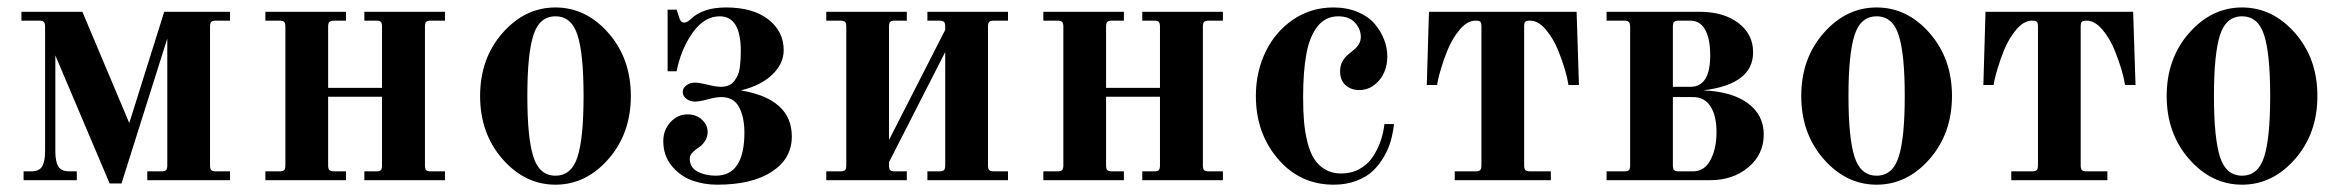

<svg xmlns="http://www.w3.org/2000/svg" viewBox="-20 -488 6344 520"><path d="M603 -456.1V-432.1H564.9Q555.7 -432.1 552.2 -428.7Q548.8 -425.3 548.8 -416V-40Q548.8 -30.8 552.2 -27.3Q555.7 -23.9 564.9 -23.9H603V0H378.9V-23.9H417Q426.3 -23.9 429.7 -27.3Q433.1 -30.8 433.1 -40V-383.8L309.1 8.8H276.9L129.9 -337.9V-78.1Q129.9 -50.8 137.7 -37.4Q145.5 -23.9 168 -23.9H188V0H43.9V-23.9H64Q86.4 -23.9 94.2 -37.4Q102.1 -50.8 102.1 -78.1V-416Q102.1 -425.3 98.6 -428.7Q95.2 -432.1 85.9 -432.1H38.1V-456.1H203.1L330.1 -154.8L424.8 -456.1Z M698.7 0V-23.9H736.8Q746.1 -23.9 749.5 -27.3Q752.9 -30.8 752.9 -40V-416Q752.9 -425.3 749.5 -428.7Q746.1 -432.1 736.8 -432.1H698.7V-456.1H917V-432.1H884.8Q875.5 -432.1 872.1 -428.7Q868.7 -425.3 868.7 -416V-250H1014.6V-416Q1014.6 -425.3 1011.5 -428.7Q1008.3 -432.1 999 -432.1H966.8V-456.1H1185.1V-432.1H1147Q1137.7 -432.1 1134.3 -428.7Q1130.9 -425.3 1130.9 -416V-40Q1130.9 -30.8 1134.3 -27.3Q1137.7 -23.9 1147 -23.9H1185.1V0H966.8V-23.9H999Q1008.3 -23.9 1011.5 -27.3Q1014.6 -30.8 1014.6 -40V-226.1H868.7V-40Q868.7 -30.8 872.1 -27.3Q875.5 -23.9 884.8 -23.9H917V0Z M1544.2 -392.8Q1527.8 -443.8 1484.4 -443.8Q1440.9 -443.8 1424.6 -392.8Q1408.2 -341.8 1408.2 -228Q1408.2 -114.3 1424.6 -63.2Q1440.9 -12.2 1484.4 -12.2Q1527.8 -12.2 1544.2 -63.2Q1560.5 -114.3 1560.5 -228Q1560.5 -341.8 1544.2 -392.8ZM1341.1 -398.7Q1401.9 -467.8 1484.4 -467.8Q1566.9 -467.8 1627.7 -398.7Q1688.5 -329.6 1688.5 -228Q1688.5 -126.5 1627.7 -57.1Q1566.9 12.2 1484.4 12.2Q1401.9 12.2 1341.1 -57.1Q1280.3 -126.5 1280.3 -228Q1280.3 -329.6 1341.1 -398.7Z M1788.1 -461.9H1812.5L1820.3 -438Q1824.2 -426.8 1832.5 -426.8Q1841.3 -426.8 1851.6 -437Q1884.3 -467.8 1946.3 -467.8Q2019.5 -467.8 2061 -435.3Q2102.5 -402.8 2102.5 -352.1Q2102.5 -315.4 2071.3 -285.6Q2040 -255.9 1986.3 -243.2Q2124.5 -220.2 2124.5 -118.2Q2124.5 -58.6 2070.8 -23.2Q2017.1 12.2 1922.4 12.2Q1885.3 12.2 1853.3 0.2Q1821.3 -11.7 1798.8 -39.3Q1776.4 -66.9 1776.4 -106Q1776.4 -135.7 1795.7 -157Q1814.9 -178.2 1842.3 -178.2Q1865.7 -178.2 1881.1 -163.8Q1896.5 -149.4 1896.5 -130.9Q1896.5 -116.2 1888.9 -105.2Q1881.3 -94.2 1872.3 -88.6Q1863.3 -83 1855.7 -75.2Q1848.1 -67.4 1848.1 -58.1Q1848.1 -34.7 1869.1 -23.4Q1890.1 -12.2 1918.5 -12.2Q1996.1 -12.2 1996.1 -128.9Q1996.1 -170.4 1981.7 -197.8Q1967.3 -225.1 1933.1 -225.1Q1919.4 -225.1 1897 -219Q1874.5 -212.9 1862.3 -212.9Q1848.6 -212.9 1838.9 -220.5Q1829.1 -228 1829.1 -238.8Q1829.1 -249.5 1838.9 -256.8Q1848.6 -264.2 1862.3 -264.2Q1874 -264.2 1897 -258.5Q1919.9 -252.9 1932.1 -252.9Q1944.8 -252.9 1954.1 -257.1Q1963.4 -261.2 1969.2 -269.3Q1975.1 -277.3 1978.8 -285.9Q1982.4 -294.4 1983.9 -306.9Q1985.4 -319.3 1985.8 -328.4Q1986.3 -337.4 1986.3 -350.1Q1986.3 -443.8 1929.2 -443.8Q1887.2 -443.8 1855.7 -399.2Q1824.2 -354.5 1812.5 -294.9H1788.1Z M2217.8 0V-23.9H2255.9Q2265.1 -23.9 2268.6 -27.3Q2272 -30.8 2272 -40V-416Q2272 -425.3 2268.6 -428.7Q2265.1 -432.1 2255.9 -432.1H2217.8V-456.1H2436V-432.1H2403.8Q2394.5 -432.1 2391.1 -428.7Q2387.7 -425.3 2387.7 -416V-108.9L2540 -407.2V-416Q2540 -425.3 2536.6 -428.7Q2533.2 -432.1 2523.9 -432.1H2491.7V-456.1H2710V-432.1H2671.9Q2662.6 -432.1 2659.2 -428.7Q2655.8 -425.3 2655.8 -416V-40Q2655.8 -30.8 2659.2 -27.3Q2662.6 -23.9 2671.9 -23.9H2710V0H2491.7V-23.9H2523.9Q2533.2 -23.9 2536.6 -27.3Q2540 -30.8 2540 -40V-347.2L2387.7 -48.8V-40Q2387.7 -30.8 2391.1 -27.3Q2394.5 -23.9 2403.8 -23.9H2436V0Z M2805.7 0V-23.9H2843.8Q2853 -23.9 2856.4 -27.3Q2859.9 -30.8 2859.9 -40V-416Q2859.9 -425.3 2856.4 -428.7Q2853 -432.1 2843.8 -432.1H2805.7V-456.1H3023.9V-432.1H2991.7Q2982.4 -432.1 2979 -428.7Q2975.6 -425.3 2975.6 -416V-250H3121.6V-416Q3121.6 -425.3 3118.4 -428.7Q3115.2 -432.1 3106 -432.1H3073.7V-456.1H3292V-432.1H3253.9Q3244.6 -432.1 3241.2 -428.7Q3237.8 -425.3 3237.8 -416V-40Q3237.8 -30.8 3241.2 -27.3Q3244.6 -23.9 3253.9 -23.9H3292V0H3073.7V-23.9H3106Q3115.2 -23.9 3118.4 -27.3Q3121.6 -30.8 3121.6 -40V-226.1H2975.6V-40Q2975.6 -30.8 2979 -27.3Q2982.4 -23.9 2991.7 -23.9H3023.9V0Z M3755.4 -151.9Q3752.9 -129.4 3747.1 -107.9Q3741.2 -86.4 3728.5 -64.2Q3715.8 -42 3698.5 -25.4Q3681.2 -8.8 3653.6 1.7Q3626 12.2 3592.3 12.2Q3500.5 12.2 3440.9 -57.9Q3381.3 -127.9 3381.3 -228Q3381.3 -293.5 3407.7 -347.9Q3434.1 -402.3 3482.4 -435.1Q3530.8 -467.8 3591.3 -467.8Q3627.9 -467.8 3657 -455.6Q3686 -443.4 3702.9 -423.6Q3719.7 -403.8 3728.5 -381.1Q3737.3 -358.4 3737.3 -335Q3737.3 -296.4 3715.1 -270.3Q3692.9 -244.1 3661.1 -244.1Q3639.2 -244.1 3624.3 -257.3Q3609.4 -270.5 3609.4 -294.9Q3609.4 -309.6 3615.2 -320.6Q3621.1 -331.5 3629.2 -338.6Q3637.2 -345.7 3645.5 -352.1Q3653.8 -358.4 3659.7 -367.4Q3665.5 -376.5 3665.5 -388.2Q3665.5 -409.2 3649.9 -426.5Q3634.3 -443.8 3604.5 -443.8Q3570.3 -443.8 3548.8 -417.2Q3527.3 -390.6 3518.3 -343Q3509.3 -295.4 3509.3 -224.1Q3509.3 -187.5 3511.7 -158.9Q3514.2 -130.4 3521 -103Q3527.8 -75.7 3539.1 -57.9Q3550.3 -40 3568.8 -29.1Q3587.4 -18.1 3612.3 -18.1Q3639.6 -18.1 3661.6 -30Q3683.6 -42 3697.3 -62.3Q3710.9 -82.5 3718.8 -105Q3726.6 -127.4 3729.5 -151.9Z M3844.2 -257.8 3850.1 -456.1H4250L4256.3 -257.8H4228Q4222.2 -295.9 4200.2 -351.1Q4187 -383.8 4166.5 -408Q4146 -432.1 4124 -432.1Q4114.3 -432.1 4111.1 -429.2Q4107.9 -426.3 4107.9 -416V-40Q4107.9 -30.8 4111.3 -27.3Q4114.7 -23.9 4124 -23.9H4180.2V0H3919.9V-23.9H3976.1Q3985.4 -23.9 3988.8 -27.3Q3992.2 -30.8 3992.2 -40V-416Q3992.2 -426.3 3989 -429.2Q3985.8 -432.1 3976.1 -432.1Q3954.1 -432.1 3933.6 -408Q3913.1 -383.8 3899.9 -351.1Q3890.1 -326.7 3883.1 -303.2Q3876 -279.8 3874 -268.6L3872.1 -257.8Z M4510.7 -40Q4510.7 -30.8 4514.2 -27.3Q4517.6 -23.9 4526.9 -23.9H4564.9Q4596.2 -23.9 4612.5 -54.7Q4628.9 -85.4 4628.9 -130.9Q4628.9 -173.8 4612.8 -199.5Q4596.7 -225.1 4564.9 -225.1H4510.7ZM4510.7 -252.9H4558.1Q4611.8 -252.9 4611.8 -337.9Q4611.8 -383.8 4597.9 -408Q4584 -432.1 4558.1 -432.1H4526.9Q4517.6 -432.1 4514.2 -428.7Q4510.7 -425.3 4510.7 -416ZM4331.1 0V-23.9H4378.9Q4388.2 -23.9 4391.6 -27.3Q4395 -30.8 4395 -40V-416Q4395 -424.8 4391.4 -428.5Q4387.7 -432.1 4378.9 -432.1H4331.1V-456.1H4582Q4647.9 -456.1 4688 -425.8Q4728 -395.5 4728 -346.2Q4728 -259.8 4592.8 -243.2Q4670.4 -240.2 4713.6 -208.5Q4756.8 -176.8 4756.8 -124Q4756.8 -69.8 4715.1 -34.9Q4673.3 0 4611.8 0Z M5122.3 -392.8Q5106 -443.8 5062.5 -443.8Q5019 -443.8 5002.7 -392.8Q4986.3 -341.8 4986.3 -228Q4986.3 -114.3 5002.7 -63.2Q5019 -12.2 5062.5 -12.2Q5106 -12.2 5122.3 -63.2Q5138.7 -114.3 5138.7 -228Q5138.7 -341.8 5122.3 -392.8ZM4919.2 -398.7Q4980 -467.8 5062.5 -467.8Q5145 -467.8 5205.8 -398.7Q5266.6 -329.6 5266.6 -228Q5266.6 -126.5 5205.8 -57.1Q5145 12.2 5062.5 12.2Q4980 12.2 4919.2 -57.1Q4858.4 -126.5 4858.4 -228Q4858.4 -329.6 4919.2 -398.7Z M5351.6 -257.8 5357.4 -456.1H5757.3L5763.7 -257.8H5735.4Q5729.5 -295.9 5707.5 -351.1Q5694.3 -383.8 5673.8 -408Q5653.3 -432.1 5631.3 -432.1Q5621.6 -432.1 5618.4 -429.2Q5615.2 -426.3 5615.2 -416V-40Q5615.2 -30.8 5618.7 -27.3Q5622.1 -23.9 5631.3 -23.9H5687.5V0H5427.2V-23.9H5483.4Q5492.7 -23.9 5496.1 -27.3Q5499.5 -30.8 5499.5 -40V-416Q5499.5 -426.3 5496.3 -429.2Q5493.2 -432.1 5483.4 -432.1Q5461.4 -432.1 5440.9 -408Q5420.4 -383.8 5407.2 -351.1Q5397.5 -326.7 5390.4 -303.2Q5383.3 -279.8 5381.3 -268.6L5379.4 -257.8Z M6112.1 -392.8Q6095.7 -443.8 6052.2 -443.8Q6008.8 -443.8 5992.4 -392.8Q5976.1 -341.8 5976.1 -228Q5976.1 -114.3 5992.4 -63.2Q6008.8 -12.2 6052.2 -12.2Q6095.7 -12.2 6112.1 -63.2Q6128.4 -114.3 6128.4 -228Q6128.4 -341.8 6112.1 -392.8ZM5908.9 -398.7Q5969.7 -467.8 6052.2 -467.8Q6134.8 -467.8 6195.6 -398.7Q6256.3 -329.6 6256.3 -228Q6256.3 -126.5 6195.6 -57.1Q6134.8 12.2 6052.2 12.2Q5969.7 12.2 5908.9 -57.1Q5848.1 -126.5 5848.1 -228Q5848.1 -329.6 5908.9 -398.7Z"/></svg>

Font: Flanker Steampunk
Style: Bold
Weight: 700
Designer: Alexey Kryukov, Leonardo Di Lena
Foundry: Alexey Kryukov, Leonardo Di Lena
Version: 1.210